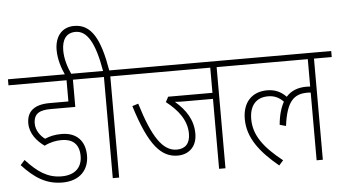

<svg xmlns="http://www.w3.org/2000/svg" viewBox="-68 -998 1991 1110"><g transform="rotate(-5 928.0 -442.5)"><path d="M269 -245C330 -245 370 -214 370 -144C370 -79 330 -36 251 -36C169 -36 111 -77 45 -149L20 -121C92 -43 159 0 252 0C355 0 407 -62 407 -143C407 -228 358 -280 271 -280C232 -280 202 -273 174 -261C150 -278 122 -312 122 -353C122 -414 160 -429 222 -429H364V-587H466V-622H-10V-587H327V-464H218C130 -464 85 -428 85 -358C85 -297 126 -251 168 -221C201 -238 235 -245 269 -245Z M581 -587H684V-622H578C547 -805 499 -896 398 -896C324 -896 285 -841 285 -766C285 -712 302 -660 323 -615H360C337 -665 323 -713 323 -760C323 -820 347 -861 403 -861C468 -861 513 -792 542 -622H456V-587H544V0H581Z M1198 -587H1300V-622H670V-587H1161V-441H904L888 -411C955 -359 1005 -297 1005 -218C1005 -161 977 -132 927 -132C847 -132 788 -218 728 -416L693 -405C766 -168 837 -97 930 -97C989 -97 1042 -134 1042 -215C1042 -294 1002 -355 940 -408C958 -406 980 -406 1001 -406H1161V0H1198Z M1287 -587H1727V-428C1720 -428 1713 -429 1706 -429C1656 -429 1616 -414 1587 -381C1557 -412 1522 -428 1477 -428C1389 -428 1334 -371 1334 -274C1334 -164 1402 -78 1509 11L1534 -17C1428 -101 1371 -175 1371 -270C1371 -348 1410 -393 1479 -393C1517 -393 1544 -379 1568 -354C1550 -322 1537 -279 1532 -223L1568 -213C1586 -355 1630 -394 1707 -394C1714 -394 1720 -394 1727 -393V0H1763V-587H1866V-622H1287Z"/></g></svg>

Font: Noto Sans Devanagari SemiCondensed ExtraLight
Style: Regular
Weight: 200
Width: 4
Designer: Jelle Bosma - Monotype Design Team
Foundry: Monotype Imaging Inc.
Version: Version 2.004